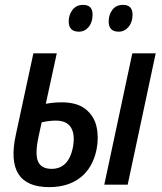

<svg xmlns="http://www.w3.org/2000/svg" viewBox="-20 -758 664 788"><path d="M182 10Q-2 10 45 -205L117 -539H213L168 -332Q200 -338 233 -338Q297 -338 332 -309.5Q367 -281 376.5 -236.5Q386 -192 376 -143Q360 -68 309.5 -29Q259 10 182 10ZM408 0 523 -539H619L504 0ZM138 -196Q123 -126 136 -95.5Q149 -65 192 -65Q261 -65 279 -152Q289 -204 272 -233.5Q255 -263 209 -263Q183 -263 151 -256ZM467 -628Q426 -628 426 -670Q426 -697 441 -717.5Q456 -738 485 -738Q524 -738 524 -698Q524 -667 507.5 -647.5Q491 -628 467 -628ZM304 -628Q262 -628 262 -670Q262 -697 277.5 -717.5Q293 -738 321 -738Q360 -738 360 -698Q360 -667 344 -647.5Q328 -628 304 -628Z"/></svg>

Font: Noto Sans Condensed Medium
Style: Italic
Weight: 500
Width: 3
Italic angle: -12°
Designer: Monotype Design Team
Foundry: Monotype Imaging Inc.
Version: Version 2.013; ttfautohint (v1.8.4.7-5d5b)